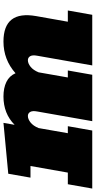

<svg xmlns="http://www.w3.org/2000/svg" viewBox="259 -842 573 1152"><g transform="rotate(-90 546.0 -266.5)"><path d="M-9.8 0 16.1 -146.5H85.9L125.5 -370.6H55.7L79.1 -503.9L384.3 -532.7L372.6 -465.8Q439.9 -532.7 542.5 -532.7Q593.8 -532.7 629.9 -515.1Q666 -497.6 682.1 -460.4Q763.7 -532.7 872.1 -532.7Q1059.6 -532.7 1024.9 -336.4L991.2 -146.5H1058.6L1032.7 0H729L787.1 -330.1Q792.5 -358.9 784.2 -372.6Q775.9 -386.2 760.3 -386.2Q741.2 -386.2 720.9 -370.1Q700.7 -354 687.5 -321.8L656.7 -146.5H698.7L672.9 0H394.5L452.6 -330.1Q458 -358.9 449.7 -372.6Q441.4 -386.2 425.8 -386.2Q406.7 -386.2 386.5 -370.1Q366.2 -354 353 -321.8L322.3 -146.5H364.3L338.4 0Z"/></g></svg>

Font: Bevan
Style: Italic
Weight: 400
Italic angle: -10°
Designer: Vernon Adams
Foundry: Vernon Adams
Version: Version 2.100; ttfautohint (v1.8.3)